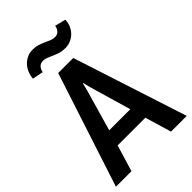

<svg xmlns="http://www.w3.org/2000/svg" viewBox="-266 -1022 1126 1126"><g transform="rotate(-45 296.5 -459.5)"><path d="M294.4 -565.4 282.7 -518.1 209 -261.7H383.8L309.1 -518.6L297.4 -565.4ZM460 0 411.1 -164.1H181.2L131.8 0H2.9L234.9 -710.9H359.9L590.3 0ZM418 -919.4 485.8 -902.3Q484.9 -875.5 474.6 -853.5Q464.4 -831.5 448.2 -816.2Q432.1 -800.8 411.6 -792.5Q391.1 -784.2 369.1 -784.2Q342.8 -784.2 322.8 -790.5Q302.7 -796.9 285.9 -804.4Q269 -812 253.9 -818.4Q238.8 -824.7 222.2 -824.7Q201.2 -824.7 189 -810.8Q176.8 -796.9 174.8 -778.8L106.9 -792Q108.9 -818.4 118.7 -840.8Q128.4 -863.3 144.3 -879.4Q160.2 -895.5 180.7 -904.8Q201.2 -914.1 224.6 -914.1Q250.5 -914.1 270.3 -907.7Q290 -901.4 306.6 -893.6Q323.2 -885.7 338.6 -879.4Q354 -873 371.6 -873Q391.1 -873 403.3 -886.2Q415.5 -899.4 418 -919.4Z"/></g></svg>

Font: Ufes Sans SemiBold
Style: Regular
Weight: 600
Designer: Ricardo Esteves & Filipe Motta
Foundry: ProDesignUfes - Ricardo Esteves, Filipe Motta (This is a derivative work, based on Roboto family, by Christian Robertson
Version: Version 2.0